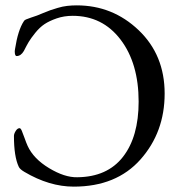

<svg xmlns="http://www.w3.org/2000/svg" viewBox="-20 -684 679 716"><path d="M266 -664Q400 -664 497 -571.5Q594 -479 594 -335Q594 -191 504 -89.5Q414 12 255 12Q164 12 71 -43Q54 -53 50 -62Q32 -100 32 -177Q32 -185 38.5 -195.5Q45 -206 53 -206Q57 -206 61 -197Q65 -188 71.5 -169.5Q78 -151 83 -140Q105 -92 163 -57Q221 -22 268 -23Q380 -24 438.5 -99Q497 -174 497 -305Q497 -448 429.5 -536.5Q362 -625 251 -625Q219 -625 191.5 -615.5Q164 -606 146 -594Q128 -582 111.5 -561.5Q95 -541 87 -527.5Q79 -514 69 -494Q58 -475 42 -475Q35 -475 35 -493Q35 -495 35.5 -497.5Q36 -500 36 -501Q47 -572 69 -605Q71 -609 77 -611.5Q83 -614 96 -618.5Q109 -623 118 -626Q121 -627 140 -635Q159 -643 168 -646Q177 -649 195 -654.5Q213 -660 230.5 -662Q248 -664 266 -664Z"/></svg>

Font: EB Garamond SC 12
Style: Regular
Weight: 400
Version: Version 0.016 ; ttfautohint (v0.97) -l 8 -r 50 -G 200 -x 0 -